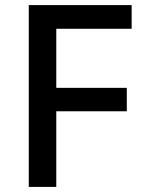

<svg xmlns="http://www.w3.org/2000/svg" viewBox="-20 -734 563 754"><path d="M201 0V-297H478V-389H201V-621H497V-714H93V0Z"/></svg>

Font: Noto Sans Canadian Aboriginal Medium
Style: Regular
Weight: 500
Designer: Monotype Design Team, Typotheque's Kevin King
Foundry: Monotype Imaging Inc.
Version: Version 2.004